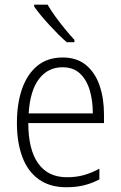

<svg xmlns="http://www.w3.org/2000/svg" viewBox="-20 -785 512 815"><path d="M246.1 -541Q306.6 -541 345.5 -508.5Q384.3 -476.1 402.8 -421.6Q421.4 -367.2 421.4 -299.8V-262.7H100.1Q100.1 -150.9 141.8 -91.8Q183.6 -32.7 264.2 -32.7Q302.7 -32.7 334.2 -41.3Q365.7 -49.8 401.9 -68.8V-23.4Q370.1 -6.8 336.7 1.5Q303.2 9.8 261.7 9.8Q190.9 9.8 144 -24.2Q97.2 -58.1 74.5 -119.6Q51.8 -181.2 51.8 -262.7Q51.8 -345.2 73.7 -408Q95.7 -470.7 138.9 -505.9Q182.1 -541 246.1 -541ZM245.6 -499.5Q183.6 -499.5 145.8 -450.2Q107.9 -400.9 101.6 -303.7H374Q374 -358.9 360.4 -403.6Q346.7 -448.2 318.4 -473.9Q290 -499.5 245.6 -499.5ZM182.1 -765.1Q195.8 -741.2 215.3 -714.4Q234.9 -687.5 255.9 -661.9Q276.9 -636.2 295.9 -615.7V-606H263.2Q246.1 -620.6 227.1 -639.6Q208 -658.7 189 -679.4Q169.9 -700.2 153.3 -720.2Q136.7 -740.2 125 -757.3V-765.1Z"/></svg>

Font: Open Sans SemiCondensed Light
Style: Regular
Weight: 300
Width: 4
Designer: Monotype Design Team
Foundry: Monotype Imaging Inc.
Version: Version 3.000